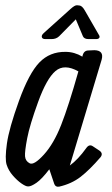

<svg xmlns="http://www.w3.org/2000/svg" viewBox="-20 -702 425 726"><path d="M291.5 -487.8Q295.4 -511.2 314.5 -511.2L337.4 -512.2Q374 -511.2 364.3 -476.1L244.1 -76.2Q275.4 -99.1 306.2 -142.1Q317.4 -158.2 331.1 -148.9L355.5 -132.8Q371.1 -122.1 360.4 -107.9Q319.3 -60.1 284.9 -33.4Q250.5 -6.8 203.1 3.9Q189.5 5.9 185.1 -6.8L166.5 -62Q138.2 -24.9 118.2 -11Q98.1 2.9 87.4 2.9H85.4Q77.1 2.9 60.8 -8.5Q44.4 -20 28.3 -38.6Q12.2 -57.1 5.1 -79.1Q-2 -101.1 6.1 -158.9Q14.2 -216.8 51.8 -320.8Q89.4 -424.8 128.9 -465.8Q168.5 -506.8 228 -505.9Q261.2 -505.9 291.5 -487.8ZM276.4 -432.1Q223.1 -461.9 189.7 -433.3Q156.2 -404.8 124.3 -316.9Q92.3 -229 82.8 -179Q73.2 -128.9 74.7 -110.8Q76.2 -92.8 92.3 -84.5Q108.4 -76.2 145.8 -117.2Q183.1 -158.2 211.2 -229.5Q239.3 -300.8 276.4 -432.1ZM266.6 -628.9 203.6 -564.9Q192.4 -554.2 175.3 -554.2H151.4Q140.1 -554.2 138.2 -561.5Q136.2 -568.8 145.5 -577.1L246.6 -668Q263.2 -683.1 271.5 -682.1L280.3 -681.2Q290.5 -680.2 300.3 -663.1L353.5 -570.8Q358.4 -564 355.5 -559.1Q352.5 -554.2 343.3 -554.2H314.5Q298.3 -554.2 293.5 -564.9Z"/></svg>

Font: Allan
Style: Regular
Weight: 400
Designer: Anton Koovit
Foundry: Anton Koovit
Version: Version 1.002